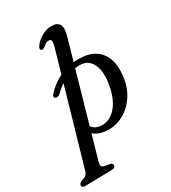

<svg xmlns="http://www.w3.org/2000/svg" viewBox="-311 -858 1085 1219"><g transform="rotate(-30 232.0 -248.5)"><path d="M266.7 -741.6Q308.8 -741.6 322.7 -715.1Q336.6 -688.7 318.7 -628L95.9 152Q91.5 168.2 92.7 180.8Q93.9 193.5 114.6 196.8L147.9 202.6Q159.9 204.7 164.4 209.5Q168.9 214.4 169.1 220.8Q169.1 229.9 161.7 235.7Q154.2 241.5 141.5 241.5L-56.3 245.6Q-64.9 245.9 -71.6 241.5Q-78.2 237.2 -78.2 228.1Q-78.2 221.8 -73.3 215.7Q-68.3 209.7 -56.7 204.8Q-40.5 200.9 -31.1 195.5Q-21.7 190.2 -16.3 181.9Q-10.8 173.7 -7.2 161.3L210.8 -594Q220.7 -625.6 222.6 -642.1Q224.5 -658.6 219.6 -664.6Q214.8 -670.7 203.8 -670.7Q194.5 -670.7 184.7 -665.5Q175 -660.3 160.5 -647.2Q153.4 -643.1 147.3 -641.1Q141.3 -639.1 135.9 -641.5Q130.6 -644.3 129.8 -652.1Q129.1 -659.9 135.9 -669.6Q149.4 -690 170.3 -706.3Q191.3 -722.6 216.3 -732.1Q241.4 -741.6 266.7 -741.6ZM92.3 -339.7Q83.2 -332.7 74 -331.8Q64.9 -331 58.8 -335.8Q51.4 -341.3 54.5 -350.9Q57.7 -360.5 68.1 -369.4Q103.3 -405.8 143.5 -429.7Q183.8 -453.5 229.7 -464.7Q275.6 -475.8 326.6 -473.7Q389.1 -471.3 431.7 -442.7Q474.3 -414.1 492.7 -361.6Q511 -309 500.9 -234Q490.8 -158 453.5 -102.3Q416.2 -46.7 361.8 -17.3Q307.3 12.1 245 10Q193.2 8.2 160.2 -14.4Q127.2 -36.9 114.7 -75.9L146.6 -88.9Q158.4 -63.8 178.3 -50.3Q198.2 -36.8 226.4 -35.1Q265 -33 300.2 -55.5Q335.4 -77.9 361.4 -125.1Q387.4 -172.2 398.2 -244.2Q407.5 -304.9 398.4 -346.5Q389.3 -388.1 366.3 -410.6Q343.4 -433.2 310.7 -436.1Q256.9 -441 202.4 -417.7Q147.8 -394.4 92.3 -339.7Z"/></g></svg>

Font: Fraunces Wonky
Style: Italic
Weight: 900
Italic angle: -16°
Version: Version 1.000;[b76b70a41]